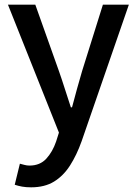

<svg xmlns="http://www.w3.org/2000/svg" viewBox="-20 -571 584 821"><path d="M113 230Q91 230 74.5 227Q58 224 43 219L65 129Q73 131 84 134Q95 137 106 137Q151 137 178 107.5Q205 78 220 34L232 -4L14 -551H131L232 -267Q245 -230 257.5 -190.5Q270 -151 283 -112H288Q298 -150 309 -190Q320 -230 331 -267L420 -551H531L329 33Q308 92 279.5 136.5Q251 181 211 205.5Q171 230 113 230Z"/></svg>

Font: Noto Sans KR Medium
Style: Regular
Weight: 500
Designer: Ryoko NISHIZUKA  (kana, bopomofo & ideographs); Paul D. Hunt (Latin, Greek & Cyrillic); Sandoll Communications , Soo-you
Foundry: Adobe
Version: Version 2.004-H2;hotconv 1.0.118;makeotfexe 2.5.65603